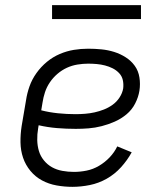

<svg xmlns="http://www.w3.org/2000/svg" viewBox="-20 -717 640 745"><path d="M261 8Q230 8 199.5 2.5Q169 -3 143 -17Q117 -31 98 -54Q79 -77 69.5 -105Q60 -133 59.5 -164.5Q59 -196 64 -228L81 -328Q85 -355 94.5 -382Q104 -409 121.5 -433.5Q139 -458 162 -477Q185 -496 212 -507.5Q239 -519 266.5 -523.5Q294 -528 322 -528Q348 -528 373.5 -525.5Q399 -523 423 -515.5Q447 -508 468 -494.5Q489 -481 503 -461.5Q517 -442 521 -416.5Q525 -391 521 -365Q517 -340 504.5 -315.5Q492 -291 471 -273.5Q450 -256 425 -245Q400 -234 374.5 -227.5Q349 -221 324 -219Q299 -217 274 -217Q237 -217 201 -220Q165 -223 130 -231L128 -219Q124 -196 124.5 -173.5Q125 -151 131 -131Q137 -111 150.5 -94.5Q164 -78 182 -68Q200 -58 222 -54Q244 -50 267 -50Q291 -50 316 -55Q341 -60 364 -73.5Q387 -87 405.5 -106.5Q424 -126 435 -149L491 -126Q474 -95 449.5 -68Q425 -41 394 -23.5Q363 -6 328.5 1Q294 8 261 8ZM273 -274Q291 -274 310 -275.5Q329 -277 347 -281Q365 -285 383 -292Q401 -299 417 -310.5Q433 -322 444 -339Q455 -356 458 -374Q460 -391 456.5 -406.5Q453 -422 442 -433.5Q431 -445 417 -452Q403 -459 387.5 -463Q372 -467 355.5 -468.5Q339 -470 322 -470Q302 -470 280.5 -466.5Q259 -463 239.5 -454Q220 -445 203 -430.5Q186 -416 173.5 -397.5Q161 -379 154.5 -359Q148 -339 145 -319L140 -289Q171 -281 205 -277.5Q239 -274 273 -274ZM527 -643H182V-697H527Z"/></svg>

Font: Iosevka Light Extended
Style: Italic
Weight: 300
Width: 7
Italic angle: -9°
Monospace: yes
Designer: Belleve Invis
Foundry: Belleve Invis
Version: Version 32.5.0; ttfautohint (v1.8.4)